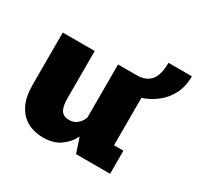

<svg xmlns="http://www.w3.org/2000/svg" viewBox="-141 -799 999 973"><g transform="rotate(30 359.0 -312.0)"><path d="M219 11Q168 11 127.8 -10.5Q87.5 -32 64 -77.5Q40.5 -123 40.5 -195V-500H227.5V-224Q227.5 -174.5 242.2 -153.2Q257 -132 288.5 -132Q319 -132 338.5 -150.5Q358 -169 364 -191V-500H472Q527 -500 554 -531.8Q581 -563.5 581 -635H718Q718 -574 694.2 -529.2Q670.5 -484.5 632.5 -455.5Q594.5 -426.5 551 -412.5V-135H606V0H407L378 -86.5Q358.5 -46 319 -17.5Q279.5 11 219 11Z"/></g></svg>

Font: Trispace ExtraBold
Style: Regular
Weight: 800
Designer: Tyler Finck
Foundry: Etcetera Type Company
Version: Version 1.210; ttfautohint (v1.8.3)